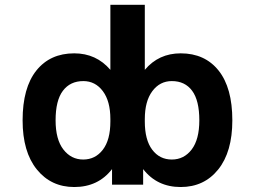

<svg xmlns="http://www.w3.org/2000/svg" viewBox="-20 -752 1040 784"><path d="M207 -260.7Q207 -182.6 238.8 -141.6Q270.5 -100.6 319.8 -100.6Q369.1 -100.6 399.9 -140.6Q430.7 -180.7 430.7 -255.9V-265.6Q430.7 -338.9 399.9 -379.9Q369.1 -420.9 320.3 -420.9Q266.6 -420.9 236.8 -381.3Q207 -341.8 207 -260.7ZM793.9 -260.7Q793.9 -341.8 764.6 -381.3Q735.4 -420.9 681.6 -420.9Q632.8 -420.9 602.1 -379.9Q571.3 -338.9 571.3 -265.6V-255.9Q571.3 -180.7 601.6 -140.6Q631.8 -100.6 681.6 -100.6Q731.4 -100.6 762.7 -141.6Q793.9 -182.6 793.9 -260.7ZM564.5 2H437.5V-61.5Q380.9 11.7 283.2 11.7Q188.5 11.7 130.4 -60.1Q72.3 -131.8 72.3 -260.7Q72.3 -393.6 128.4 -463.9Q184.6 -534.2 283.2 -534.2Q373 -534.2 430.7 -466.8V-732.4H571.3V-466.8Q627.9 -534.2 717.8 -534.2Q816.4 -534.2 872.6 -463.9Q928.7 -393.6 928.7 -260.7Q928.7 -131.8 871.1 -60.1Q813.5 11.7 717.8 11.7Q621.1 11.7 564.5 -61.5Z"/></svg>

Font: Gen Shin Gothic Monospace Bold
Style: Bold
Weight: 700
Designer: [Source Han Sans]
Ryoko NISHIZUKA  (kana & ideographs); Paul D. Hunt (Latin, Greek & Cyrillic); Wenlong ZHANG  (bopomofo
Version: Version 1.002.20150607